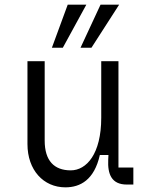

<svg xmlns="http://www.w3.org/2000/svg" viewBox="-20 -793 640 825"><path d="M261 12C325 12 385 -20 409 -127H446L445 -107C442 -45 459 0 525 0H553V-73H489V-530H415V-287C415 -132 352 -61 284 -61C213 -61 172 -102 172 -189V-530H98V-174C98 -62 167 12 261 12ZM271 -773 203 -588H250L351 -773ZM412 -773 326 -588H373L492 -773Z"/></svg>

Font: Fliege Mono Light
Style: Regular
Weight: 300
Version: Version 0.020;Glyphs 3.3 (3306)